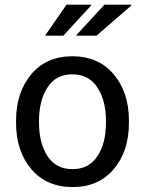

<svg xmlns="http://www.w3.org/2000/svg" viewBox="-20 -774 608 805"><path d="M47.4 -269Q47.4 -386.2 110.8 -462.2Q174.3 -538.1 283.2 -538.1Q393.1 -538.1 456.8 -462.4Q520.5 -386.7 520.5 -269V-258.3Q520.5 -140.1 457 -64.9Q393.6 10.3 284.2 10.3Q174.8 10.3 111.1 -65.2Q47.4 -140.6 47.4 -258.3ZM143.6 -258.3Q143.6 -174.3 179 -119.6Q214.4 -64.9 284.2 -64.9Q353 -64.9 388.7 -119.6Q424.3 -174.3 424.3 -258.3V-269Q424.3 -352.1 388.4 -407.2Q352.5 -462.4 283.2 -462.4Q214.4 -462.4 179 -407.2Q143.6 -352.1 143.6 -269ZM418 -754.4H529.8L531.2 -751.5L384.8 -624.5H301.3L300.3 -627ZM258.8 -754.4H361.8L362.8 -752L245.6 -624.5H168.9Z"/></svg>

Font: GeogebraSans
Style: Regular
Weight: 400
Designer: Google
Version: Version 1.100140; 2013